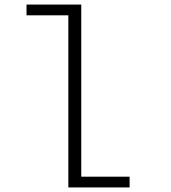

<svg xmlns="http://www.w3.org/2000/svg" viewBox="-20 -820 750 840"><path d="M335.5 -47H547V0H279V-753H96V-800H335.5Z"/></svg>

Font: League Mono UltraLight
Style: Regular
Weight: 200
Width: 6
Designer: Tyler Finck
Foundry: The League of Moveable Type / Tyler Finck
Version: Version 2.210